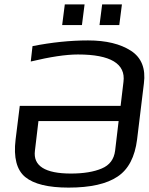

<svg xmlns="http://www.w3.org/2000/svg" viewBox="-20 -844 677 874"><path d="M70 -362 51 -209C41 -127 56 -70 95 -38C134 -6 200 10 292 10C392 10 466 -7 515 -40C565 -73 594 -130 604 -209L635 -464C644 -532 624 -582 576 -613C528 -644 463 -660 381 -660C299 -660 214 -651 128 -634L120 -564C208 -585 279 -596 335 -596C483 -596 553 -554 542 -471L529 -362ZM155 -293H520L504 -158C499 -119 479 -92 443 -77C408 -62 361 -54 303 -54C185 -54 130 -89 139 -158ZM353 -730 365 -824H275L263 -730ZM523 -730 535 -824H445L433 -730Z"/></svg>

Font: Gamestation Display
Style: Italic
Weight: 400
Designer: Jonas Hecksher
Foundry: Jonas Hecksher, Playtypeª, e-types AS
Version: Version 1.003